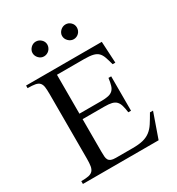

<svg xmlns="http://www.w3.org/2000/svg" viewBox="-158 -744 776 843"><g transform="rotate(-30 230.0 -322.5)"><path d="M399.9 0H16.1V-14.2Q39.6 -14.2 53.5 -17.1Q67.4 -20 74.7 -28.1Q82 -36.1 84.5 -50.5Q86.9 -64.9 86.9 -87.9V-413.1Q86.9 -436.5 85 -450.7Q83 -464.8 75.7 -472.7Q68.4 -480.5 54.2 -483.2Q40 -485.8 16.1 -485.8V-499H399.9L405.8 -390.1H392.1Q385.7 -414.1 380.1 -429.9Q374.5 -445.8 365 -455.1Q355.5 -464.4 339.1 -468.3Q322.8 -472.2 294.9 -472.2H157.2V-274.9H267.1Q290 -274.9 304 -278.1Q317.9 -281.2 326.4 -289.3Q335 -297.4 339.1 -311.3Q343.3 -325.2 346.2 -347.2H359.9V-172.9H346.2Q343.3 -194.8 339.1 -209Q335 -223.1 326.7 -231.7Q318.4 -240.2 304.4 -243.7Q290.5 -247.1 267.1 -247.1H157.2V-83Q157.2 -68.4 158 -57.9Q158.7 -47.4 162.8 -40.5Q167 -33.7 175.3 -30.3Q183.6 -26.9 199.2 -26.9H283.2Q315.9 -26.9 336.9 -32.2Q357.9 -37.6 373.3 -49.3Q388.7 -61 400.9 -79.8Q413.1 -98.6 428.2 -125H443.8ZM336.9 -608.4Q336.9 -600.6 334 -593.5Q331.1 -586.4 325.9 -581.3Q320.8 -576.2 314 -573.2Q307.1 -570.3 299.8 -570.3Q284.7 -570.3 273.2 -581.8Q261.7 -593.3 261.7 -608.4Q261.7 -615.7 264.9 -622.3Q268.1 -628.9 273.4 -634Q278.8 -639.2 285.6 -642.1Q292.5 -645 299.8 -645Q314.9 -645 325.9 -634.3Q336.9 -623.5 336.9 -608.4ZM187 -608.4Q187 -600.6 183.8 -593.5Q180.7 -586.4 175.5 -581.3Q170.4 -576.2 163.3 -573.2Q156.2 -570.3 148.9 -570.3Q133.8 -570.3 122.8 -581.8Q111.8 -593.3 111.8 -608.4Q111.8 -615.7 115 -622.3Q118.2 -628.9 123.3 -634Q128.4 -639.2 135 -642.1Q141.6 -645 148.9 -645Q164.1 -645 175.5 -634.3Q187 -623.5 187 -608.4Z"/></g></svg>

Font: Scheherazade Rohingya
Style: Regular
Weight: 400
Designer: SIL International
Foundry: SIL International
Version: Version 2.000 (build 440/429)